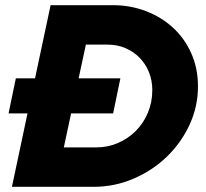

<svg xmlns="http://www.w3.org/2000/svg" viewBox="-20 -720 795 740"><path d="M26 0Q41 -71 56 -141.5Q71 -212 86 -283H13Q20 -317 27 -350.5Q34 -384 41 -418H115L175 -700H416Q482 -700 541.5 -677.5Q601 -655 646 -614Q691 -573 717 -515Q743 -457 743 -387Q743 -309 710.5 -239Q678 -169 623 -116Q568 -63 495 -31.5Q422 0 341 0ZM395 -548H311Q304 -516 297 -483Q290 -450 283 -418H444Q437 -384 430 -350.5Q423 -317 416 -283H254Q247 -250 240 -217.5Q233 -185 226 -152H353Q396 -152 435 -169Q474 -186 503.5 -215.5Q533 -245 550 -285.5Q567 -326 567 -373Q567 -410 554 -442Q541 -474 518 -497.5Q495 -521 463.5 -534.5Q432 -548 395 -548Z"/></svg>

Font: Rosa Sans Black
Style: Italic
Weight: 900
Italic angle: -12°
Designer: Pentagram / MCKL
Foundry: Pentagram / MCKL
Version: Version 1.005;September 16, 2019;FontCreator 11.5.0.2425 64-